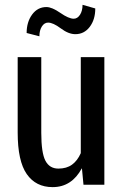

<svg xmlns="http://www.w3.org/2000/svg" viewBox="-20 -765 507 795"><path d="M319.3 -67.4H318.4Q298.3 -29.8 268.1 -10Q237.8 9.8 197.8 9.8Q128.4 9.8 90.8 -44.2Q53.2 -98.1 53.2 -216.3V-528.3H150.9V-215.3Q150.9 -132.3 168 -99.6Q185.1 -66.9 221.7 -66.9Q255.9 -66.9 278.3 -83.3Q300.8 -99.6 314.5 -130.9V-528.3H412.1V0H325.7ZM374.5 -730Q374.5 -684.1 351.6 -653.8Q328.6 -623.5 292 -623.5Q263.7 -623.5 231.7 -647.5Q199.7 -671.4 179.2 -671.4Q163.6 -671.4 153.3 -655.3Q143.1 -639.2 143.1 -614.7L90.3 -628.4Q90.3 -673.8 113 -704.8Q135.7 -735.8 172.4 -735.8Q194.8 -735.8 229.7 -711.7Q264.6 -687.5 285.2 -687.5Q300.8 -687.5 311.3 -703.9Q321.8 -720.2 321.8 -745.1Z"/></svg>

Font: Franco
Style: Regular
Weight: 400
Designer: Google
Version: Version 1.200311; 2013